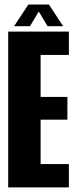

<svg xmlns="http://www.w3.org/2000/svg" viewBox="-20 -812 336 832"><path d="M15.5 0H278.5V-101H156V-293.5H272V-392H156V-574H278.5V-675H15.5ZM41 -698.5H110L148 -762L186 -698.5H253.5L192 -792.5H103Z"/></svg>

Font: Anybody ExtraCondensed
Style: Bold
Weight: 700
Width: 2
Version: Version 1.113;gftools[0.9.25]